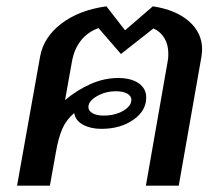

<svg xmlns="http://www.w3.org/2000/svg" viewBox="-20 -588 703 608"><path d="M620 -432Q620 -425 618 -409L546 0H442L511 -394Q513 -402 513 -418Q513 -447 500.5 -467.5Q488 -488 466 -498L363 -417L292 -499Q258 -487 236.5 -460Q215 -433 208 -394L186 -271Q224 -303 267 -322Q310 -341 354 -341Q395 -341 419 -324.5Q443 -308 443 -279Q443 -237 402 -208.5Q361 -180 301 -180Q267 -180 243 -193Q219 -206 215 -230Q190 -209 177.5 -180.5Q165 -152 157 -106L138 0H34L107 -409Q118 -470 174 -513Q230 -556 317 -568L376 -492L464 -568Q537 -557 578.5 -520.5Q620 -484 620 -432ZM260 -249Q260 -237 273 -229.5Q286 -222 308 -222Q344 -222 370 -237Q396 -252 396 -272Q396 -284 383 -291.5Q370 -299 347 -299Q314 -299 287 -283.5Q260 -268 260 -249Z"/></svg>

Font: KoHo SemiBold
Style: Italic
Weight: 600
Italic angle: -10°
Version: Version 1.000; ttfautohint (v1.6)